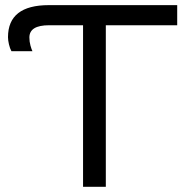

<svg xmlns="http://www.w3.org/2000/svg" viewBox="-20 -717 712 737"><path d="M386.2 0H298.8V-620.1H168.5Q92.8 -620.1 92.8 -573.2Q92.8 -557.1 96.9 -542.2Q101.1 -527.3 104.5 -520.5H23.9Q18.1 -530.8 14.4 -546.6Q10.7 -562.5 10.7 -574.2Q10.7 -697.3 167.5 -697.3H660.2V-620.1H386.2Z"/></svg>

Font: Lunasima
Style: Regular
Weight: 400
Designer: The DocRepair Project, Monotype Design Team
Foundry: Google
Version: Version 2.009